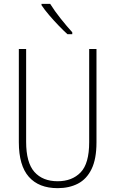

<svg xmlns="http://www.w3.org/2000/svg" viewBox="-20 -969 600 999"><path d="M482 -228Q482 -142 456.5 -89.5Q431 -37 385.5 -13.5Q340 10 280 10Q182 10 130 -49Q78 -108 78 -229V-714H116V-231Q116 -123 159 -74.5Q202 -26 280 -26Q355 -26 399.5 -72Q444 -118 444 -229V-714H482ZM241 -949Q264 -912 295.5 -872.5Q327 -833 356 -801V-791H331Q310 -810 284.5 -836.5Q259 -863 235.5 -890.5Q212 -918 196 -942V-949Z"/></svg>

Font: Noto Sans Khmer UI Condensed ExtraLight
Style: Regular
Weight: 200
Width: 3
Designer: Danh Hong and the Monotype Design Team
Foundry: Monotype Imaging Inc.
Version: Version 2.002; ttfautohint (v1.8.4.7-5d5b)